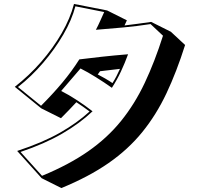

<svg xmlns="http://www.w3.org/2000/svg" viewBox="-20 -830 1040 973"><path d="M67 -65Q195 -107 283 -157Q371 -207 434 -265Q418 -277 401 -289Q384 -301 367 -312Q331 -273 289 -231L189 -281L55 -390Q128 -447 188.5 -516.5Q249 -586 292.5 -661.5Q336 -737 355 -810L523 -777L623 -727L611 -701Q644 -705 678 -709.5Q712 -714 746 -719L846 -669L918 -602Q875 -466 823.5 -357Q772 -248 701 -160.5Q630 -73 530 -3.5Q430 66 291 123L191 73ZM743 -708Q673 -697 600.5 -690.5Q528 -684 466 -679Q478 -702 488 -724.5Q498 -747 508 -769L362 -798Q344 -729 301 -655Q258 -581 199 -512Q140 -443 71 -389L188 -294Q248 -354 296 -411.5Q344 -469 382 -529Q438 -536 497 -542.5Q556 -549 629 -555Q613 -511 593 -468Q573 -425 547 -385Q509 -412 466.5 -438.5Q424 -465 388 -483L290 -369Q328 -350 370 -322.5Q412 -295 449 -266Q385 -205 295.5 -153Q206 -101 84 -60L193 61Q329 5 426.5 -63Q524 -131 593.5 -217Q663 -303 713.5 -410Q764 -517 806 -649ZM487 -469Q483 -462 479 -457.5Q475 -453 475 -453Q491 -445 512.5 -432.5Q534 -420 550 -409Q561 -426 570.5 -444.5Q580 -463 588 -481Z"/></svg>

Font: Rampart One
Style: Regular
Weight: 400
Designer: Fontworks Inc.
Foundry: Fontworks Inc.
Version: Version 1.100